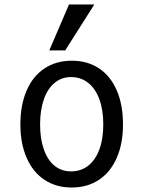

<svg xmlns="http://www.w3.org/2000/svg" viewBox="-20 -831 640 857"><path d="M71 -275.5Q71 -362.5 98.8 -426.8Q126.5 -491 178.5 -525.5Q230.5 -560 301 -560Q371 -560 422.5 -525.5Q474 -491 501.5 -426.8Q529 -362.5 529 -275.5Q529 -190 501.2 -126.5Q473.5 -63 421.8 -28.5Q370 6 300 6Q230 6 178.2 -28.5Q126.5 -63 98.8 -126.8Q71 -190.5 71 -275.5ZM441 -275.5Q441 -340.5 423.5 -388Q406 -435.5 373.5 -461.2Q341 -487 297 -487Q255 -487 223.8 -461.2Q192.5 -435.5 175.8 -387.8Q159 -340 159 -275.5Q159 -211 175.8 -163.8Q192.5 -116.5 223.5 -91.2Q254.5 -66 297 -66Q341 -66 373.5 -91.2Q406 -116.5 423.5 -163.8Q441 -211 441 -275.5ZM200 -606 288 -811H401L271 -606Z"/></svg>

Font: JuliaMono
Style: Regular
Weight: 400
Monospace: yes
Designer: cormullion
Foundry: corm
Version: Version 0.055; ttfautohint (v1.8.4)